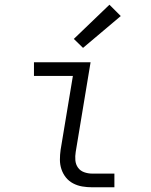

<svg xmlns="http://www.w3.org/2000/svg" viewBox="-20 -794 640 814"><path d="M371 0Q349 0 328.5 -3.5Q308 -7 290 -16.5Q272 -26 259.5 -41.5Q247 -57 240.5 -76.5Q234 -96 234 -117Q234 -138 237 -159L289 -472H124V-530H364L301 -150Q298 -132 299.5 -114.5Q301 -97 310.5 -83.5Q320 -70 336.5 -64Q353 -58 371 -58H465V0ZM332 -591 293 -629 444 -774 492 -726Z"/></svg>

Font: Iosevka Curly LtExObl
Style: Regular
Weight: 300
Width: 7
Italic angle: -9°
Monospace: yes
Designer: Belleve Invis
Foundry: Belleve Invis
Version: Version 11.1.0; ttfautohint (v1.8.3)